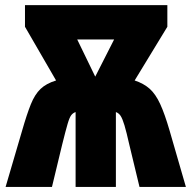

<svg xmlns="http://www.w3.org/2000/svg" viewBox="-20 -734 752 754"><path d="M637.2 -713.9V-628.9L508.8 -418Q544.4 -406.2 567.9 -385.3Q591.3 -364.3 609.1 -325.4Q627 -286.6 646 -221.2L710 0H527.8L487.8 -166Q476.6 -215.8 468.8 -241.9Q460.9 -268.1 453.6 -279.1Q446.3 -290 435.1 -293.9V0H276.9V-293.9Q266.6 -290.5 259.8 -281.7Q252.9 -272.9 245.4 -247.1Q237.8 -221.2 224.1 -166L184.1 0H2L66.9 -221.2Q85.4 -285.6 101.1 -324.5Q116.7 -363.3 139.2 -384.8Q161.6 -406.2 200.2 -418L78.1 -628.9V-713.9ZM428.2 -579.1H283.2L354 -433.1Z"/></svg>

Font: Open Sans Condensed ExtraBold
Style: Regular
Weight: 800
Width: 3
Designer: Monotype Design Team
Foundry: Monotype Imaging Inc.
Version: Version 3.000; ttfautohint (v1.8.4)